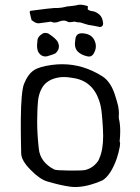

<svg xmlns="http://www.w3.org/2000/svg" viewBox="-20 -770 582 797"><path d="M392.6 -113.3Q408.2 -148.4 408.2 -205.6Q408.2 -220.2 407.2 -236.8L405.3 -266.1L402.8 -295.4Q399.9 -328.6 391.6 -352.5Q363.8 -434.6 283.2 -446.3L272.9 -447.8Q259.3 -450.2 246.1 -450.2Q223.6 -450.2 203.1 -443.4Q168.9 -431.6 153.8 -403.8Q141.1 -381.8 137.7 -350.6Q136.7 -338.4 135.7 -322.8L134.8 -294.9Q134.3 -279.8 134.3 -263.7Q134.3 -212.9 141.1 -152.3Q147 -96.7 205.1 -66.4Q213.4 -62.5 268.6 -62H282.7Q323.2 -62 333 -64Q359.9 -70.8 376.5 -88.9Q382.8 -94.7 387.7 -102.5L390.6 -108.4Q391.6 -110.4 392.6 -113.3ZM479 -226.1Q479 -206.1 476.6 -182.1Q478.5 -180.2 478.5 -174.3Q478.5 -168 476.6 -157.7Q472.7 -136.2 464.4 -111.3Q440.9 -44.9 406.7 -22Q342.8 6.3 292.5 6.3Q281.7 6.3 271 4.9Q231 -0.5 175.3 -17.1Q145.5 -25.9 108.4 -63.5Q67.9 -103.5 67.9 -134.3V-135.7Q67.9 -142.1 66.9 -188.5Q66.9 -211.4 66.4 -228.5V-272.9Q67.4 -389.6 79.6 -421.4Q96.2 -462.9 121.6 -479Q144 -493.7 195.3 -500.5Q217.3 -503.4 238.3 -503.4Q325.2 -503.4 404.3 -453.6Q441.4 -430.2 459 -370.1L465.3 -349.6L470.7 -328.6Q473.6 -312.5 473.6 -298.8Q473.6 -292.5 473.1 -286.6V-282.7Q473.1 -279.3 473.6 -276.9Q479 -255.9 479 -226.1ZM370.6 -605.5Q377.9 -591.8 377.9 -578.1Q377.9 -563 369.1 -547.9Q361.8 -535.2 349.1 -535.2Q346.2 -535.2 342.8 -536.1Q315.4 -542 300.8 -558.1Q291 -569.8 291 -587.9V-589.4L291.5 -594.2L292 -598.6L292.5 -604Q294.4 -631.8 318.8 -631.8H322.3Q357.4 -629.9 370.6 -605.5ZM182.1 -629.9Q210.9 -610.8 218.8 -597.7Q224.6 -586.9 224.6 -576.7Q224.6 -561.5 210 -548.3L208 -547.9L205.6 -546.4L199.2 -543.9L190.4 -541L181.2 -538.1Q174.3 -535.6 168.5 -535.6Q156.2 -535.6 146.5 -544.4Q133.8 -555.7 133.8 -579.6V-583L135.7 -604.5Q137.2 -619.1 157.7 -630.9Q161.6 -633.3 168 -633.3H169.9Q177.7 -632.8 182.1 -629.9ZM392.6 -709.5Q405.8 -698.2 408.2 -672.9Q408.2 -670.4 407.2 -666.5Q406.2 -663.6 404.8 -662.1Q399.4 -657.7 394.5 -657.7Q392.6 -657.7 390.6 -658.7Q382.3 -660.6 369.1 -663.1L347.7 -666.5L334 -670.4L320.3 -674.8L314.9 -676.3Q312.5 -677.2 310.5 -677.2H306.2Q300.8 -677.2 294.4 -679.2Q292 -680.2 288.6 -680.2Q284.2 -680.2 277.8 -678.7Q273.4 -677.7 269.5 -677.7Q263.2 -677.7 258.3 -681.2Q252.4 -684.6 244.6 -684.6Q236.8 -684.6 227.1 -681.2Q216.3 -676.3 207.5 -676.3Q200.2 -676.3 194.3 -679.2Q192.4 -680.2 189.9 -680.2L186 -679.2L141.1 -673.3H138.7Q133.8 -673.3 127.9 -675.8Q125 -677.2 120.1 -680.2L116.2 -683.1L111.3 -686L107.4 -701.2L104 -715.3L103.5 -719.2V-722.2L105 -724.1L106.4 -725.1L159.7 -731.9L175.8 -733.9L191.4 -735.4L205.6 -736.8H219.7Q236.8 -737.8 248 -740.7Q256.3 -743.7 272.9 -744.6L285.2 -746.1L297.4 -748Q304.2 -750.5 312.5 -750.5Q326.7 -750.5 344.7 -744.6Q344.7 -740.2 344.2 -731Q348.6 -727.5 354 -725.6L359.4 -724.1L364.7 -723.6Q378.9 -721.2 392.6 -709.5Z"/></svg>

Font: Kurland
Style: Regular
Weight: 400
Designer: GGBot
Version: 0.22